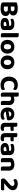

<svg xmlns="http://www.w3.org/2000/svg" viewBox="3188 -3888 717 7133"><g transform="rotate(90 3546.5 -321.5)"><path d="M555 -449Q555 -404 530.5 -371.5Q506 -339 460 -321Q518 -302 547 -265Q576 -228 576 -176Q576 -79 504.5 -32Q433 15 298 15Q280 15 257.5 14Q235 13 211.5 10.5Q188 8 164.5 3.5Q141 -1 122 -8Q70 -27 70 -76V-552Q70 -572 80.5 -583Q91 -594 111 -600Q144 -611 193 -616.5Q242 -622 294 -622Q419 -622 487 -579.5Q555 -537 555 -449ZM416 -183Q416 -254 325 -254H222V-114Q238 -110 262 -108Q286 -106 308 -106Q356 -106 386 -124.5Q416 -143 416 -183ZM222 -365H315Q354 -365 376 -383Q398 -401 398 -436Q398 -468 372.5 -485.5Q347 -503 296 -503Q277 -503 256 -501.5Q235 -500 222 -498Z M871 -97Q893 -97 914.5 -101.5Q936 -106 947 -113V-205L865 -198Q833 -195 813.5 -183.5Q794 -172 794 -149Q794 -125 812 -111Q830 -97 871 -97ZM865 -496Q917 -496 959.5 -485.5Q1002 -475 1032 -453Q1062 -431 1078.5 -397Q1095 -363 1095 -317V-91Q1095 -65 1081.5 -49.5Q1068 -34 1049 -23Q1018 -4 973 6Q928 16 871 16Q768 16 707 -23.5Q646 -63 646 -144Q646 -213 687 -249Q728 -285 813 -294L946 -308V-319Q946 -351 920 -366Q894 -381 845 -381Q807 -381 770.5 -372Q734 -363 705 -351Q693 -359 684.5 -375.5Q676 -392 676 -411Q676 -455 722 -474Q751 -485 789.5 -490.5Q828 -496 865 -496Z M1296 7Q1251 7 1231.5 -7.5Q1212 -22 1212 -64V-651Q1222 -654 1240.5 -657Q1259 -660 1281 -660Q1325 -660 1345 -645Q1365 -630 1365 -588V-1Q1354 2 1336 4.5Q1318 7 1296 7Z M1972 -241Q1972 -182 1954 -134.5Q1936 -87 1902.5 -54Q1869 -21 1822 -3Q1775 15 1717 15Q1659 15 1611.5 -2.5Q1564 -20 1530.5 -53Q1497 -86 1479 -133.5Q1461 -181 1461 -241Q1461 -299 1479.5 -346.5Q1498 -394 1531.5 -427Q1565 -460 1612.5 -478Q1660 -496 1717 -496Q1774 -496 1821 -478Q1868 -460 1901.5 -426.5Q1935 -393 1953.5 -346Q1972 -299 1972 -241ZM1717 -376Q1670 -376 1644 -341Q1618 -306 1618 -241Q1618 -174 1643.5 -139.5Q1669 -105 1717 -105Q1765 -105 1790.5 -140Q1816 -175 1816 -241Q1816 -305 1790 -340.5Q1764 -376 1717 -376Z M2552 -241Q2552 -182 2534 -134.5Q2516 -87 2482.5 -54Q2449 -21 2402 -3Q2355 15 2297 15Q2239 15 2191.5 -2.5Q2144 -20 2110.5 -53Q2077 -86 2059 -133.5Q2041 -181 2041 -241Q2041 -299 2059.5 -346.5Q2078 -394 2111.5 -427Q2145 -460 2192.5 -478Q2240 -496 2297 -496Q2354 -496 2401 -478Q2448 -460 2481.5 -426.5Q2515 -393 2533.5 -346Q2552 -299 2552 -241ZM2297 -376Q2250 -376 2224 -341Q2198 -306 2198 -241Q2198 -174 2223.5 -139.5Q2249 -105 2297 -105Q2345 -105 2370.5 -140Q2396 -175 2396 -241Q2396 -305 2370 -340.5Q2344 -376 2297 -376Z M3326 -522Q3326 -499 3314 -481.5Q3302 -464 3286 -454Q3260 -471 3229.5 -484Q3199 -497 3157 -497Q3077 -497 3032 -446.5Q2987 -396 2987 -303Q2987 -207 3034.5 -158.5Q3082 -110 3165 -110Q3208 -110 3238.5 -121.5Q3269 -133 3295 -149Q3310 -137 3319.5 -118.5Q3329 -100 3329 -77Q3329 -57 3318.5 -39.5Q3308 -22 3282 -10Q3262 0 3228 8.5Q3194 17 3144 17Q3077 17 3019 -2Q2961 -21 2918 -60Q2875 -99 2850.5 -159.5Q2826 -220 2826 -303Q2826 -381 2850.5 -441Q2875 -501 2917 -541.5Q2959 -582 3015 -603Q3071 -624 3135 -624Q3226 -624 3276 -595Q3326 -566 3326 -522Z M3572 -1Q3562 2 3544 4.5Q3526 7 3504 7Q3459 7 3439 -7.5Q3419 -22 3419 -64V-651Q3430 -654 3448 -657Q3466 -660 3488 -660Q3533 -660 3552.5 -645Q3572 -630 3572 -588V-473Q3593 -483 3619.5 -489.5Q3646 -496 3677 -496Q3773 -496 3827.5 -447.5Q3882 -399 3882 -302V-1Q3872 2 3854 4.5Q3836 7 3814 7Q3769 7 3749 -7.5Q3729 -22 3729 -64V-293Q3729 -338 3706.5 -357Q3684 -376 3649 -376Q3626 -376 3607 -369.5Q3588 -363 3572 -354V-1Z M4126 -177Q4140 -135 4175 -117.5Q4210 -100 4256 -100Q4298 -100 4335 -111.5Q4372 -123 4395 -137Q4410 -127 4420 -111Q4430 -95 4430 -76Q4430 -53 4416 -36Q4402 -19 4377.5 -7.5Q4353 4 4319.5 9.5Q4286 15 4246 15Q4187 15 4137 -1.5Q4087 -18 4051 -50.5Q4015 -83 3994.5 -132Q3974 -181 3974 -247Q3974 -311 3994.5 -358Q4015 -405 4049.5 -436Q4084 -467 4128.5 -481.5Q4173 -496 4220 -496Q4271 -496 4313.5 -480.5Q4356 -465 4386.5 -437Q4417 -409 4434 -370Q4451 -331 4451 -285Q4451 -253 4434 -237Q4417 -221 4386 -216ZM4221 -383Q4178 -383 4149.5 -356.5Q4121 -330 4116 -280L4307 -311Q4305 -337 4284 -360Q4263 -383 4221 -383Z M4692 -159Q4692 -131 4710 -118.5Q4728 -106 4760 -106Q4775 -106 4792 -109.5Q4809 -113 4821 -118Q4830 -108 4836 -95Q4842 -82 4842 -65Q4842 -30 4814.5 -7.5Q4787 15 4719 15Q4635 15 4588 -23.5Q4541 -62 4541 -149V-598Q4552 -601 4570 -604.5Q4588 -608 4609 -608Q4653 -608 4672.5 -592.5Q4692 -577 4692 -536V-471H4830Q4835 -461 4840 -445.5Q4845 -430 4845 -413Q4845 -381 4830.5 -367Q4816 -353 4793 -353H4692V-159Z M5078 -159Q5078 -131 5096 -118.5Q5114 -106 5146 -106Q5161 -106 5178 -109.5Q5195 -113 5207 -118Q5216 -108 5222 -95Q5228 -82 5228 -65Q5228 -30 5200.5 -7.5Q5173 15 5105 15Q5021 15 4974 -23.5Q4927 -62 4927 -149V-598Q4938 -601 4956 -604.5Q4974 -608 4995 -608Q5039 -608 5058.5 -592.5Q5078 -577 5078 -536V-471H5216Q5221 -461 5226 -445.5Q5231 -430 5231 -413Q5231 -381 5216.5 -367Q5202 -353 5179 -353H5078V-159Z M5518 -97Q5540 -97 5561.5 -101.5Q5583 -106 5594 -113V-205L5512 -198Q5480 -195 5460.5 -183.5Q5441 -172 5441 -149Q5441 -125 5459 -111Q5477 -97 5518 -97ZM5512 -496Q5564 -496 5606.5 -485.5Q5649 -475 5679 -453Q5709 -431 5725.5 -397Q5742 -363 5742 -317V-91Q5742 -65 5728.5 -49.5Q5715 -34 5696 -23Q5665 -4 5620 6Q5575 16 5518 16Q5415 16 5354 -23.5Q5293 -63 5293 -144Q5293 -213 5334 -249Q5375 -285 5460 -294L5593 -308V-319Q5593 -351 5567 -366Q5541 -381 5492 -381Q5454 -381 5417.5 -372Q5381 -363 5352 -351Q5340 -359 5331.5 -375.5Q5323 -392 5323 -411Q5323 -455 5369 -474Q5398 -485 5436.5 -490.5Q5475 -496 5512 -496Z M6164 -307Q6164 -342 6143 -359Q6122 -376 6087 -376Q6063 -376 6043 -370Q6023 -364 6006 -355V-1Q5996 2 5978 4.5Q5960 7 5938 7Q5893 7 5873 -7.5Q5853 -22 5853 -64V-373Q5853 -399 5864 -415Q5875 -431 5895 -445Q5927 -468 5977.5 -482Q6028 -496 6089 -496Q6198 -496 6257.5 -448Q6317 -400 6317 -311V-1Q6306 2 6288 4.5Q6270 7 6248 7Q6203 7 6183.5 -7.5Q6164 -22 6164 -64V-307Z M6633 -525Q6633 -572 6682.5 -597Q6732 -622 6812 -622Q6869 -622 6913 -608Q6957 -594 6986 -569.5Q7015 -545 7030 -511.5Q7045 -478 7045 -439Q7045 -385 7015.5 -335Q6986 -285 6923 -233L6786 -119H7037Q7042 -110 7047 -94Q7052 -78 7052 -61Q7052 -29 7038 -14.5Q7024 0 7000 0H6651Q6610 -28 6610 -84Q6610 -114 6622.5 -135.5Q6635 -157 6651 -171L6797 -299Q6850 -345 6870 -374.5Q6890 -404 6890 -430Q6890 -462 6866 -480.5Q6842 -499 6797 -499Q6755 -499 6723.5 -486.5Q6692 -474 6670 -459Q6655 -470 6644 -486Q6633 -502 6633 -525Z"/></g></svg>

Font: Baloo Chettan 2
Style: Bold
Weight: 700
Designer: Maithili Shingre, Unnati Kotecha and Ek Type
Foundry: Ek Type
Version: Version 1.640;hotconv 1.0.111;makeotfexe 2.5.65597; ttfautoh